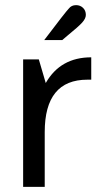

<svg xmlns="http://www.w3.org/2000/svg" viewBox="-20 -727 380 747"><path d="M276 -707Q292 -707 303 -696.5Q314 -686 314 -669Q314 -655 299.5 -639Q285 -623 242 -588Q227 -576 222 -571H152Q236 -682 248 -694Q258 -707 276 -707ZM70 0V-496H131L158 -404Q215 -504 335 -504V-417H320Q154 -417 154 -213V0Z"/></svg>

Font: Atkinson Hyperlegible Pro
Style: Regular
Weight: 400
Designer: Elliott Scott, Megan Eiswerth, Linus Boman, Theodore Petrosky, Jacob Perez
Foundry: Braille Institute
Version: Version 1.5.1